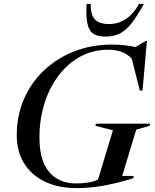

<svg xmlns="http://www.w3.org/2000/svg" viewBox="-20 -955 795 986"><path d="M371.5 -13Q399 -13 426.5 -16.8Q454 -20.5 483 -32L560 -286L469.5 -309L473 -320H751.5L748 -309L679.5 -289L607.5 -51.5H667.5L663 -39Q575 -12.5 507.5 -0.8Q440 11 375 11Q280 11 210.8 -22.2Q141.5 -55.5 103.8 -116.2Q66 -177 66 -260.5Q66 -361.5 103.2 -446.8Q140.5 -532 207 -594.5Q273.5 -657 362 -691.5Q450.5 -726 553.5 -726Q617.5 -726 676.5 -713.5L728 -744.5H734.5L712 -490.5H698L656 -655Q630 -680.5 600.5 -690Q571 -699.5 535 -699.5Q456 -699.5 391.2 -663.8Q326.5 -628 279.8 -565.8Q233 -503.5 207.8 -422Q182.5 -340.5 182.5 -249Q182.5 -131.5 232 -72.2Q281.5 -13 371.5 -13ZM539.5 -831.5Q586 -831.5 624.5 -856Q663 -880.5 694.5 -935H719Q683 -869.5 653.5 -833Q624 -796.5 593 -781.8Q562 -767 521 -767Q482 -767 459.8 -781.5Q437.5 -796 429.2 -832.8Q421 -869.5 424.5 -935H446Q444.5 -880 467 -855.8Q489.5 -831.5 539.5 -831.5Z"/></svg>

Font: Newsreader 72pt Medium
Style: Italic
Weight: 500
Italic angle: -17°
Designer: Hugues Gentile
Foundry: Production Type
Version: Version 1.003; ttfautohint (v1.8.3)